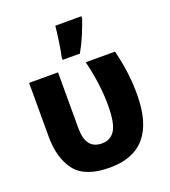

<svg xmlns="http://www.w3.org/2000/svg" viewBox="-143 -891 887 1004"><g transform="rotate(-20 300.0 -389.5)"><path d="M297 8Q560 8 560 -304Q560 -365 552.5 -425Q545 -485 528 -553H365Q398 -420 398 -303Q398 -203 373.5 -164Q349 -125 300 -125Q211 -125 211 -242V-553H50V-255Q50 -133 105 -62.5Q160 8 297 8ZM256 -606H352Q377 -650 394.5 -692.5Q412 -735 426 -775V-787H281Q278 -755 270.5 -703Q263 -651 256 -621Z"/></g></svg>

Font: Noto Sans Mono Extra
Style: Regular
Weight: 800
Designer: Monotype Design Team
Foundry: Monotype Imaging Inc.
Version: Version 1.900